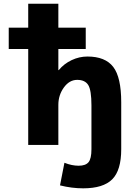

<svg xmlns="http://www.w3.org/2000/svg" viewBox="-20 -770 724 1020"><path d="M26.4 -509.8V-623H129.9V-750H290V-623H435.5V-509.8H290V-397.5H292Q320.3 -431.6 360.8 -450.7Q401.4 -469.7 444.3 -469.7Q539.1 -469.7 581.5 -414.6Q624 -359.4 624 -226.6V22.5Q624 134.8 576.2 182.6Q528.3 230.5 421.9 230.5Q361.3 230.5 298.8 214.8L322.3 94.7Q361.3 110.4 397.9 110.4Q434.6 110.4 450.2 91.8Q465.8 73.2 465.8 22.5V-210Q465.8 -291 448.7 -318.4Q431.6 -345.7 390.1 -345.7Q348.6 -345.7 319.3 -305.2Q290 -264.6 290 -212.9V0H129.9V-509.8Z"/></svg>

Font: GenEi M Gothic v2 Heavy
Style: Regular
Weight: 800
Version: Version 2.0